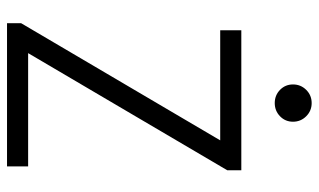

<svg xmlns="http://www.w3.org/2000/svg" viewBox="-196 -690 886 533"><g transform="rotate(90 246.5 -423.0)"><path d="M452.1 -650.4H63.5V-591.8H369.1L43.9 -39.1V0H441.4V-58.6H127L452.1 -611.3ZM229 -757.8Q244.1 -743.2 265.6 -743.2Q287.1 -743.2 302.2 -757.8Q317.4 -772.5 317.4 -793.9Q317.4 -815.4 302.2 -830.6Q287.1 -845.7 265.6 -845.7Q244.1 -845.7 229 -830.6Q213.9 -815.4 213.9 -793.9Q213.9 -772.5 229 -757.8Z"/></g></svg>

Font: Lohit Devanagari
Style: Regular
Weight: 400
Version: 2.95.4